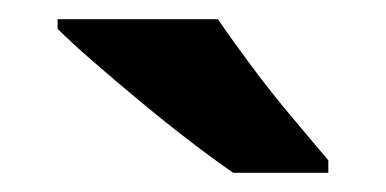

<svg xmlns="http://www.w3.org/2000/svg" viewBox="-20 -786 402 200"><path d="M207 -766Q222 -744 242.5 -716.5Q263 -689 284.5 -663.5Q306 -638 322 -619V-606H223Q204 -619 178.5 -638.5Q153 -658 126.5 -680Q100 -702 77 -722Q54 -742 40 -756V-766Z"/></svg>

Font: Noto Sans Sinhala
Style: Bold
Weight: 700
Designer: Jelle Bosma - Monotype Design Team
Foundry: Monotype Imaging Inc.
Version: Version 2.006; ttfautohint (v1.8.4.7-5d5b)